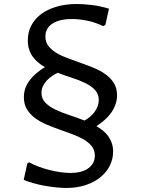

<svg xmlns="http://www.w3.org/2000/svg" viewBox="-20 -745 699 954"><path d="M115.7 66.9 125 61.5Q146 73.2 171.9 83Q197.8 92.8 225.1 99.6Q252.4 106.4 279.3 110.4Q306.2 114.3 329.1 114.3Q387.7 114.3 419.4 90.6Q451.2 66.9 451.2 28.3Q451.2 1 436 -18.3Q420.9 -37.6 396 -52Q371.1 -66.4 339.6 -78.1Q308.1 -89.8 274.9 -101.6Q241.7 -113.3 210.2 -126.7Q178.7 -140.1 153.8 -158.7Q128.9 -177.2 113.8 -202.1Q98.6 -227.1 98.6 -262.2Q98.6 -286.1 106.2 -307.1Q113.8 -328.1 127.7 -346.4Q141.6 -364.7 160.6 -380.9Q179.7 -397 203.1 -411.6Q184.6 -421.9 169.2 -434.8Q153.8 -447.8 142.3 -463.9Q130.9 -480 124.5 -500Q118.2 -520 118.2 -544.9Q118.2 -584.5 135.3 -617.7Q152.3 -650.9 183.8 -674.6Q215.3 -698.2 260.5 -711.7Q305.7 -725.1 362.3 -725.1Q393.1 -725.1 435.3 -720.2Q477.5 -715.3 521.5 -701.7L503.4 -621.1L492.7 -615.2Q454.1 -633.8 414.3 -642.1Q374.5 -650.4 337.9 -650.4Q274.4 -650.4 240 -627.4Q205.6 -604.5 205.6 -563.5Q205.6 -535.6 220.9 -516.1Q236.3 -496.6 261.2 -481.7Q286.1 -466.8 318.1 -455.1Q350.1 -443.4 383.5 -431.6Q417 -419.9 449 -406.5Q481 -393.1 505.9 -374.8Q530.8 -356.4 546.1 -331.5Q561.5 -306.6 561.5 -272Q561.5 -246.6 553.2 -224.4Q544.9 -202.1 531 -182.9Q517.1 -163.6 498.3 -147.5Q479.5 -131.3 459 -118.2Q477.1 -107.9 492.2 -95.5Q507.3 -83 518.3 -67.6Q529.3 -52.2 535.6 -33.4Q542 -14.6 542 8.3Q542 45.4 525.6 78.1Q509.3 110.8 479 135.5Q448.7 160.2 405.8 174.6Q362.8 189 309.6 189Q286.1 189 258.3 186Q230.5 183.1 201.9 178Q173.3 172.9 146.2 165.3Q119.1 157.7 97.7 148.9ZM470.7 -248.5Q470.7 -277.8 452.4 -297.6Q434.1 -317.4 404.8 -331.8Q375.5 -346.2 339.1 -357.9Q302.7 -369.6 266.6 -383.3Q253.4 -377 239 -367.4Q224.6 -357.9 212.9 -345.5Q201.2 -333 193.6 -317.4Q186 -301.8 186 -283.7Q186 -254.4 205.6 -234.6Q225.1 -214.8 255.9 -200.2Q286.6 -185.5 324.7 -173.1Q362.8 -160.6 399.9 -146Q413.1 -153.3 425.8 -163.6Q438.5 -173.8 448.5 -187Q458.5 -200.2 464.6 -215.8Q470.7 -231.4 470.7 -248.5Z"/></svg>

Font: Proza Libre
Style: Regular
Weight: 400
Designer: Jasper de Waard
Foundry: Jasper de Waard
Version: Version 1.000; ttfautohint (v1.4.1.8-43bc)